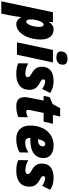

<svg xmlns="http://www.w3.org/2000/svg" viewBox="884 -1743 1057 2949"><g transform="rotate(90 1412.5 -268.5)"><path d="M126 -553H280L274 -492H277Q321 -563 390 -563Q464 -563 504.5 -510.5Q545 -458 545 -363Q545 -270 515 -183.5Q485 -97 431 -43.5Q377 10 308 10Q276 10 249.5 -9Q223 -28 204 -61H200Q192 17 171 121L147 240H-42ZM351 -343Q351 -375 342 -392.5Q333 -410 317 -410Q295 -410 276.5 -379Q258 -348 247 -301Q236 -254 236 -210Q236 -180 244.5 -161.5Q253 -143 269 -143Q291 -143 310 -172.5Q329 -202 340 -248.5Q351 -295 351 -343Z M728 -674Q728 -724 757.5 -750.5Q787 -777 839 -777Q880 -777 906 -760.5Q932 -744 932 -709Q932 -661 904 -633.5Q876 -606 820 -606Q778 -606 753 -622.5Q728 -639 728 -674ZM705 -553H897L778 0H588Z M910 -21 912 -174Q955 -150 991.5 -140Q1028 -130 1066 -130Q1087 -130 1105.5 -137Q1124 -144 1124 -164Q1124 -181 1111.5 -195Q1099 -209 1055 -234Q1006 -262 984.5 -298Q963 -334 963 -386Q963 -468 1018 -515.5Q1073 -563 1185 -563Q1238 -563 1282 -550.5Q1326 -538 1366 -511L1305 -388Q1278 -407 1244 -420.5Q1210 -434 1185 -434Q1157 -434 1157 -401Q1157 -387 1170 -376.5Q1183 -366 1216 -348Q1269 -321 1293.5 -283Q1318 -245 1318 -194Q1318 -93 1254 -41.5Q1190 10 1077 10Q972 10 910 -21Z M1430 -121Q1430 -151 1444 -216L1482 -410H1410L1431 -504L1535 -547L1600 -664H1728L1704 -553H1839L1806 -410H1672L1634 -225Q1625 -182 1625 -173Q1625 -158 1632 -150.5Q1639 -143 1651 -143Q1683 -143 1738 -166L1737 -23Q1668 10 1569 10Q1499 10 1464.5 -21Q1430 -52 1430 -121Z M1866 -206Q1866 -300 1900.5 -381.5Q1935 -463 2004.5 -513Q2074 -563 2174 -563Q2262 -563 2314 -521.5Q2366 -480 2366 -411Q2366 -315 2296.5 -260.5Q2227 -206 2085 -206H2057V-198Q2057 -161 2074.5 -144Q2092 -127 2128 -127Q2166 -127 2202.5 -139Q2239 -151 2281 -175L2279 -40Q2230 -15 2184.5 -2.5Q2139 10 2072 10Q1973 10 1919.5 -47Q1866 -104 1866 -206ZM2088 -324Q2139 -324 2162.5 -346Q2186 -368 2186 -399Q2186 -415 2177 -425Q2168 -435 2150 -435Q2122 -435 2101.5 -400.5Q2081 -366 2077 -324Z M2397 -21 2399 -174Q2442 -150 2478.5 -140Q2515 -130 2553 -130Q2574 -130 2592.5 -137Q2611 -144 2611 -164Q2611 -181 2598.5 -195Q2586 -209 2542 -234Q2493 -262 2471.5 -298Q2450 -334 2450 -386Q2450 -468 2505 -515.5Q2560 -563 2672 -563Q2725 -563 2769 -550.5Q2813 -538 2853 -511L2792 -388Q2765 -407 2731 -420.5Q2697 -434 2672 -434Q2644 -434 2644 -401Q2644 -387 2657 -376.5Q2670 -366 2703 -348Q2756 -321 2780.5 -283Q2805 -245 2805 -194Q2805 -93 2741 -41.5Q2677 10 2564 10Q2459 10 2397 -21Z"/></g></svg>

Font: Noto Sans Display Black
Style: Italic
Weight: 900
Italic angle: -12°
Designer: Monotype Design team
Foundry: Monotype Imaging Inc.
Version: Version 1.000